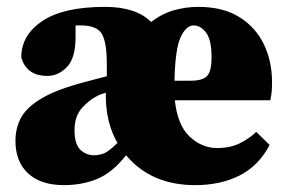

<svg xmlns="http://www.w3.org/2000/svg" viewBox="-20 -523 832 559"><path d="M544 -449Q522 -449 506 -415Q490 -381 488 -288H535Q571 -288 583.5 -302.5Q596 -317 596 -355Q596 -407 580 -428Q564 -449 544 -449ZM548 16Q420 16 347 -71Q308 -21 264 -2.5Q220 16 166 16Q99 16 62 -18Q25 -52 25 -113Q25 -152 42.5 -182.5Q60 -213 104.5 -238.5Q149 -264 230 -285Q242 -288 258 -292.5Q274 -297 291 -301V-336Q291 -400 276.5 -424.5Q262 -449 215 -449Q211 -449 207.5 -449Q204 -449 200 -449V-415Q200 -354 175 -328Q150 -302 118 -302Q57 -302 42 -356Q42 -421 103.5 -462Q165 -503 286 -503Q376 -503 420 -459Q451 -483 486 -493Q521 -503 557 -503Q629 -503 676.5 -473.5Q724 -444 748 -394.5Q772 -345 772 -284Q772 -268 771 -256.5Q770 -245 767 -231H489Q497 -158 532.5 -125Q568 -92 612 -92Q650 -92 677.5 -105.5Q705 -119 726 -139L765 -101Q733 -40 677.5 -12Q622 16 548 16ZM197 -144Q197 -103 214 -87Q231 -71 253 -71Q272 -71 286 -78Q300 -85 322 -107Q288 -166 288 -245Q288 -247 288 -249.5Q288 -252 288 -253Q281 -251 274 -248.5Q267 -246 262 -243Q241 -233 219 -209Q197 -185 197 -144Z"/></svg>

Font: Source Serif Pro Black
Style: Regular
Weight: 900
Designer: Frank Grießhammer
Foundry: Adobe Systems Incorporated
Version: Version 3.001;hotconv 1.0.111;makeotfexe 2.5.65597